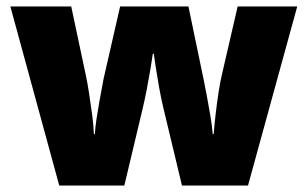

<svg xmlns="http://www.w3.org/2000/svg" viewBox="-20 -573 950 593"><path d="M484 -242Q478 -267 472 -300Q466 -333 461.5 -362.5Q457 -392 455 -407H452Q450 -392 445 -362Q440 -332 433.5 -298Q427 -264 420 -235L364 0H163L12 -553H200L245 -341Q250 -318 255 -285.5Q260 -253 264.5 -219.5Q269 -186 270 -159H273Q274 -179 278 -205Q282 -231 286.5 -257Q291 -283 295 -303Q299 -323 300 -330L351 -553H562L609 -327Q613 -308 618.5 -278.5Q624 -249 629.5 -217Q635 -185 637 -159H640Q642 -186 646 -220.5Q650 -255 655 -287.5Q660 -320 665 -341L714 -553H898L746 0H542Z"/></svg>

Font: Noto Sans Gujarati UI Black
Style: Regular
Weight: 900
Designer: Jelle Bosma - Monotype Design Team, Universal Thirst
Foundry: Monotype Imaging Inc.
Version: Version 2.106; ttfautohint (v1.8.4.7-5d5b)